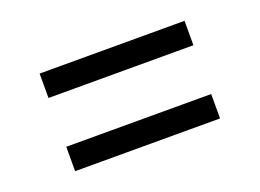

<svg xmlns="http://www.w3.org/2000/svg" viewBox="-54 -624 660 488"><g transform="rotate(-20 276.0 -380.0)"><path d="M80 -446V-512H472V-446ZM80 -248V-314H472V-248Z"/></g></svg>

Font: Encode Sans SC SemiExpanded
Style: Regular
Weight: 400
Width: 6
Designer: Multiple Designers
Foundry: Impallari Type
Version: Version 3.002